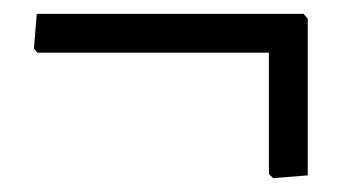

<svg xmlns="http://www.w3.org/2000/svg" viewBox="-20 -313 520 277"><path d="M424 -60V-286L418 -293H33L29 -243L34 -237H368V-62L374 -56Z"/></svg>

Font: Alegreya Sans SC
Style: Regular
Weight: 400
Designer: Juan Pablo del Peral
Foundry: Huerta Tipografica
Version: Version 1.000;PS 001.000;hotconv 1.0.70;makeotf.lib2.5.58329